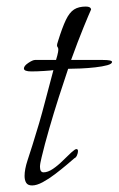

<svg xmlns="http://www.w3.org/2000/svg" viewBox="-20 -558 362 586"><path d="M78 8Q65 8 60 0Q55 -8 55 -21Q55 -41 64 -68.5Q73 -96 79 -115Q101 -184 116.5 -244Q132 -304 143 -344Q139 -343 116 -341.5Q93 -340 76 -340Q53 -340 53 -349Q53 -357 66.5 -366Q80 -375 87 -375H151L155 -389Q158 -401 158 -406Q158 -412 156 -414Q154 -416 154 -420Q154 -423 157 -432Q170 -474 181 -497Q192 -520 206 -529Q220 -538 242 -538Q257 -538 258 -529Q252 -516 235 -474.5Q218 -433 197 -375H294Q322 -375 322 -369Q322 -363 307.5 -359Q293 -355 271 -352.5Q249 -350 226.5 -349Q204 -348 188 -348Q175 -310 159.5 -261.5Q144 -213 130 -164.5Q116 -116 107 -78Q102 -58 102 -49Q102 -32 113 -32Q126 -32 141.5 -42.5Q157 -53 171.5 -67.5Q186 -82 197.5 -92.5Q209 -103 213 -103Q218 -103 218 -97Q218 -91 215 -84Q212 -77 207 -75Q199 -68 183 -54.5Q167 -41 148 -26.5Q129 -12 110.5 -2Q92 8 78 8Z"/></svg>

Font: Bilbo
Style: Regular
Weight: 400
Designer: Robert E. Leuschke
Foundry: Robert E. Leuschke
Version: Version 1.100